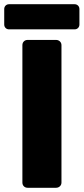

<svg xmlns="http://www.w3.org/2000/svg" viewBox="-36 -889 396 909"><path d="M7 -750Q-3 -750 -9.5 -756.5Q-16 -763 -16 -773V-846Q-16 -856 -9.5 -862.5Q-3 -869 7 -869H317Q327 -869 333.5 -862.5Q340 -856 340 -846V-773Q340 -763 333.5 -756.5Q327 -750 317 -750ZM95 0Q84 0 77 -7Q70 -14 70 -25V-675Q70 -686 77 -693Q84 -700 95 -700H229Q240 -700 247.5 -693Q255 -686 255 -675V-25Q255 -14 247.5 -7Q240 0 229 0Z"/></svg>

Font: Fz Rubik
Style: Bold
Weight: 700
Designer: Hubert and Fischer
Foundry: Hubert and Fischer
Version: Vit hóa bi FontZin.com